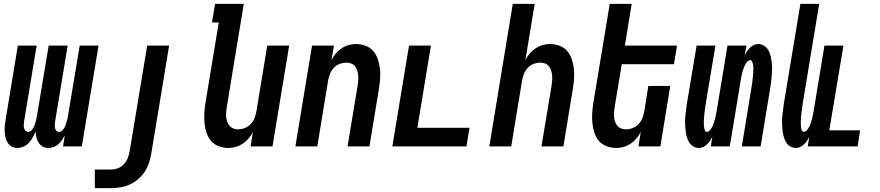

<svg xmlns="http://www.w3.org/2000/svg" viewBox="-20 -755 4540 990"><path d="M70 8Q54 8 40.5 0.5Q27 -7 19 -20Q11 -33 8 -48.5Q5 -64 4 -79.5Q3 -95 5 -111.5Q7 -128 10 -144L72 -520H169L104 -128Q103 -120 102.5 -111.5Q102 -103 104 -95Q106 -87 111.5 -81Q117 -75 125 -75Q134 -75 140.5 -81.5Q147 -88 151.5 -95.5Q156 -103 159 -111Q162 -119 164 -127.5Q166 -136 168 -144Q170 -152 171 -160L231 -520H329L264 -128Q263 -120 262.5 -111.5Q262 -103 263.5 -95Q265 -87 270.5 -81Q276 -75 285 -75Q293 -75 300 -81.5Q307 -88 311.5 -95.5Q316 -103 318.5 -111Q321 -119 323.5 -127.5Q326 -136 328 -144Q330 -152 331 -160L391 -520H488L402 0H305L314 -56Q307 -44 299 -32Q291 -20 280.5 -11Q270 -2 256.5 3Q243 8 230 8Q213 8 200 0.5Q187 -7 179 -19.5Q171 -32 167.5 -47Q164 -62 164 -78Q158 -63 149.5 -47.5Q141 -32 129.5 -19.5Q118 -7 102 0.5Q86 8 70 8Z M469 215V119H553Q571 119 589 112Q607 105 620 90.5Q633 76 639.5 58Q646 40 649 22L739 -520H852L760 37Q756 61 748 85Q740 109 726 130.5Q712 152 692 169Q672 186 648.5 196.5Q625 207 600.5 211Q576 215 552 215Z M1158 8Q1132 8 1108 -1Q1084 -10 1068.5 -28Q1053 -46 1045 -70Q1037 -94 1034.5 -119Q1032 -144 1033.5 -170Q1035 -196 1039 -222L1108 -639H1073L1089 -735H1237L1150 -207Q1148 -194 1146.5 -180.5Q1145 -167 1146 -154Q1147 -141 1151 -129Q1155 -117 1162.5 -107.5Q1170 -98 1181.5 -93Q1193 -88 1206 -88Q1224 -88 1241.5 -94.5Q1259 -101 1272 -114.5Q1285 -128 1292 -145Q1299 -162 1302 -180L1358 -520H1471L1385 0H1272L1284 -75Q1275 -57 1262 -41.5Q1249 -26 1232 -14.5Q1215 -3 1196 2.5Q1177 8 1158 8Z M1503 0 1589 -520H1702L1689 -445Q1698 -463 1711 -478.5Q1724 -494 1741 -505.5Q1758 -517 1777 -522.5Q1796 -528 1815 -528Q1841 -528 1865 -519Q1889 -510 1904.5 -492Q1920 -474 1928 -450Q1936 -426 1939 -401Q1942 -376 1940 -350Q1938 -324 1934 -298L1885 0H1772L1824 -313Q1826 -326 1827 -339.5Q1828 -353 1827 -366Q1826 -379 1822 -391Q1818 -403 1811 -412.5Q1804 -422 1792 -427Q1780 -432 1767 -432Q1749 -432 1731.5 -425.5Q1714 -419 1701.5 -405.5Q1689 -392 1682 -375Q1675 -358 1672 -340L1616 0Z M2003 0 2089 -520H2202L2132 -96H2401L2385 0Z M2503 0 2624 -735H2737L2689 -445Q2698 -463 2711 -478.5Q2724 -494 2741 -505.5Q2758 -517 2777 -522.5Q2796 -528 2815 -528Q2841 -528 2865 -519Q2889 -510 2904.5 -492Q2920 -474 2928 -450Q2936 -426 2939 -401Q2942 -376 2940 -350Q2938 -324 2934 -298L2885 0H2772L2824 -313Q2826 -326 2827 -339.5Q2828 -353 2827 -366Q2826 -379 2822 -391Q2818 -403 2811 -412.5Q2804 -422 2792 -427Q2780 -432 2767 -432Q2749 -432 2731.5 -425.5Q2714 -419 2701.5 -405.5Q2689 -392 2682 -375Q2675 -358 2672 -340L2616 0Z M3158 8Q3132 8 3108 -1Q3084 -10 3068.5 -28Q3053 -46 3045 -70Q3037 -94 3034.5 -119Q3032 -144 3033.5 -170Q3035 -196 3039 -222L3124 -735H3237L3202 -520H3471L3455 -424H3186L3150 -207Q3148 -194 3146.5 -180.5Q3145 -167 3146 -154Q3147 -141 3151 -129Q3155 -117 3162.5 -107.5Q3170 -98 3181.5 -93Q3193 -88 3206 -88Q3224 -88 3241.5 -94.5Q3259 -101 3272 -114.5Q3285 -128 3292 -145Q3299 -162 3302 -180L3323 -312H3436L3385 0H3272L3284 -75Q3275 -57 3262 -41.5Q3249 -26 3232 -14.5Q3215 -3 3196 2.5Q3177 8 3158 8Z M3584 8Q3567 8 3553 -1Q3539 -10 3531.5 -24Q3524 -38 3520 -54Q3516 -70 3514.5 -86.5Q3513 -103 3512.5 -120Q3512 -137 3513.5 -154Q3515 -171 3517.5 -188Q3520 -205 3522 -222L3572 -520H3669L3617 -209Q3616 -202 3615.5 -194.5Q3615 -187 3613.5 -180Q3612 -173 3611.5 -166Q3611 -159 3610.5 -152Q3610 -145 3609.5 -137.5Q3609 -130 3609 -123Q3609 -116 3609.5 -109Q3610 -102 3611 -95.5Q3612 -89 3615 -82Q3618 -75 3625 -75Q3632 -75 3638 -81Q3644 -87 3648 -93.5Q3652 -100 3655.5 -107.5Q3659 -115 3661 -122Q3663 -129 3665 -136Q3667 -143 3669 -150.5Q3671 -158 3672 -165.5Q3673 -173 3675 -180L3731 -520H3829L3820 -469Q3825 -480 3831.5 -490Q3838 -500 3846.5 -508.5Q3855 -517 3866.5 -522.5Q3878 -528 3889 -528Q3906 -528 3920 -519Q3934 -510 3942 -496Q3950 -482 3953.5 -466Q3957 -450 3959 -433.5Q3961 -417 3961 -400Q3961 -383 3959.5 -366Q3958 -349 3956 -332Q3954 -315 3951 -298L3902 0H3805L3856 -311Q3857 -318 3858 -325.5Q3859 -333 3860 -340Q3861 -347 3861.5 -354Q3862 -361 3863 -368Q3864 -375 3864 -382.5Q3864 -390 3864.5 -397Q3865 -404 3864.5 -411Q3864 -418 3862.5 -424.5Q3861 -431 3858 -438Q3855 -445 3848 -445Q3841 -445 3835 -439Q3829 -433 3825 -426.5Q3821 -420 3818 -412.5Q3815 -405 3812.5 -398Q3810 -391 3808 -384Q3806 -377 3804.5 -369.5Q3803 -362 3801.5 -354.5Q3800 -347 3799 -340L3743 0H3645L3653 -51Q3648 -40 3641.5 -30Q3635 -20 3626.5 -11.5Q3618 -3 3606.5 2.5Q3595 8 3584 8Z M4084 8Q4067 8 4053 -1Q4039 -10 4031.5 -24Q4024 -38 4020 -54Q4016 -70 4014.5 -86.5Q4013 -103 4012.5 -120Q4012 -137 4013.5 -154Q4015 -171 4017.5 -188Q4020 -205 4022 -222L4107 -735H4204L4117 -209Q4116 -202 4115.5 -194.5Q4115 -187 4113.5 -180Q4112 -173 4111.5 -166Q4111 -159 4110.5 -152Q4110 -145 4109.5 -137.5Q4109 -130 4109 -123Q4109 -116 4109.5 -109Q4110 -102 4111 -95.5Q4112 -89 4115 -82Q4118 -75 4125 -75Q4132 -75 4138 -81Q4144 -87 4148 -93.5Q4152 -100 4155.5 -107.5Q4159 -115 4161 -122Q4163 -129 4165 -136Q4167 -143 4169 -150.5Q4171 -158 4172 -165.5Q4173 -173 4175 -180L4231 -520H4329L4256 -83H4415L4402 0H4145L4153 -51Q4148 -40 4141.5 -30Q4135 -20 4126.5 -11.5Q4118 -3 4106.5 2.5Q4095 8 4084 8Z"/></svg>

Font: Iosevka Term Curly
Style: Bold Italic
Weight: 700
Italic angle: -9°
Designer: Belleve Invis
Foundry: Belleve Invis
Version: Version 32.3.0